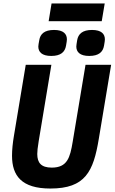

<svg xmlns="http://www.w3.org/2000/svg" viewBox="-20 -1070 658 1102"><path d="M127.8 -698.2 60 -290.8C52.9 -248.9 49 -209.9 49 -176.1C49 -62.1 103 12.1 269.2 12.1C470.2 12.1 516 -85.9 546.9 -272L617.9 -698.2H470.9L397 -255C382.1 -165.1 366.1 -108 277 -108C215.9 -108 193.9 -136 193.9 -186.1C193.9 -199.9 196 -224.1 202.1 -259.9L274.9 -698.2ZM199.9 -802.9C199.9 -772 220.2 -748.9 274.1 -748.9C329.2 -748.9 353 -772 359 -807.9C362.2 -826 364 -837 364 -844.1C364 -875 344.1 -898.1 290.1 -898.1C235.1 -898.1 210.9 -875 205.3 -839.1C202.1 -821 199.9 -810 199.9 -802.9ZM259.2 -948.2H563.9L581 -1050.1H275.9ZM418 -802.9C418 -772 438.2 -748.9 492.2 -748.9C547.2 -748.9 571 -772 577.1 -807.9C580.3 -826 582 -837 582 -844.1C582 -875 562.1 -898.1 508.2 -898.1C453.1 -898.1 429 -875 422.9 -839.1C420.1 -821 418 -810 418 -802.9Z"/></svg>

Font: Margiela Mono Italic Bold It
Style: Regular
Weight: 700
Designer: Mike Abbink, Paul van der Laan, Pieter van Rosmalen
Foundry: Bold Monday
Version: Version 2.003 2021